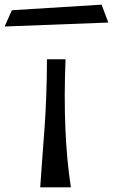

<svg xmlns="http://www.w3.org/2000/svg" viewBox="-106 -806 486 826"><path d="M-55 -762 331 -786 360 -709 -86 -692ZM67 0Q70 -47 76.5 -132.5Q83 -218 86.5 -267.5Q90 -317 93 -395Q96 -473 96 -551H176Q163 -233 199 0Z"/></svg>

Font: OpenDyslexic
Style: Regular
Weight: 400
Designer: Abbie Gonzalez
Version: Version 0.920;hotconv 1.0.109;makeotfexe 2.5.65596